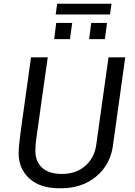

<svg xmlns="http://www.w3.org/2000/svg" viewBox="-20 -991 719 1021"><path d="M293 10Q193 10 136 -42Q79 -94 79 -178Q79 -189 81 -213.5Q83 -238 87.5 -271.5Q92 -305 97.5 -346Q103 -387 109.5 -431.5Q116 -476 122 -521Q128 -566 134 -608Q140 -650 145 -686H234Q218 -576 207 -497Q196 -418 188.5 -364Q181 -310 176 -275.5Q171 -241 169.5 -221.5Q168 -202 168 -190Q168 -132 204 -99Q240 -66 309 -66Q385 -66 434 -109.5Q483 -153 492 -222L557 -686H646L581 -220Q572 -150 534.5 -98.5Q497 -47 438.5 -18.5Q380 10 305 10ZM276 -914 284 -971H573L565 -914ZM268 -783 279 -869H364L352 -783ZM454 -783 465 -869H549L538 -783Z"/></svg>

Font: Chivo Medium Light
Style: Italic
Weight: 300
Italic angle: -8.05°
Version: Version 2.002